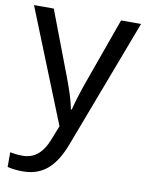

<svg xmlns="http://www.w3.org/2000/svg" viewBox="-87 -598 683 899"><g transform="rotate(10 255.0 -148.0)"><path d="M84 240C188 240 241 175 279 74L510 -536H415L306 -232C286 -177 268 -118 260 -85H256C248 -129 231 -177 211 -231L95 -536H1L217 2L189 73C166 130 131 168 70 168C47 168 25 165 11 162V232C28 236 52 240 84 240Z"/></g></svg>

Font: Noto Sans Math
Style: Regular
Weight: 400
Designer: Monotype Design Team, Delve Withrington, Jeff Kellem
Foundry: Monotype Imaging Inc., Delve Fonts LLC
Version: Version 3.000